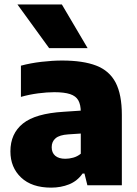

<svg xmlns="http://www.w3.org/2000/svg" viewBox="-20 -828 614 858"><path d="M208.5 10.5Q122 10.5 74.2 -34.8Q26.5 -80 26.5 -151.5Q26.5 -231 82.5 -276Q138.5 -321 264.5 -328.5L368.5 -335.5L389.5 -234.5L285 -227.5Q246 -225 228.5 -210.2Q211 -195.5 211 -170Q211 -145.5 226.8 -132Q242.5 -118.5 272 -118.5Q289 -118.5 307.2 -123.5Q325.5 -128.5 341 -141V-327Q341 -360 330 -379.5Q319 -399 293 -407.5Q267 -416 222.5 -416Q190.5 -416 150.2 -410.8Q110 -405.5 73.5 -395V-534.5Q116 -546 165.5 -551.8Q215 -557.5 257.5 -557.5Q351 -557.5 410 -534.8Q469 -512 496.8 -458.8Q524.5 -405.5 524.5 -314.5V0H370.5L357.5 -52.5H349Q325.5 -19 288.8 -4.2Q252 10.5 208.5 10.5ZM199.5 -613 58 -808H256.5L371.5 -613Z"/></svg>

Font: Encode Sans Condensed Thin ExtraBold
Style: Regular
Weight: 800
Version: Version 3.002